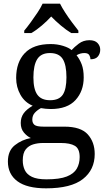

<svg xmlns="http://www.w3.org/2000/svg" viewBox="-20 -786 578 1046"><path d="M231 240Q127 240 75 201.5Q23 163 23 94Q23 35 61 5Q99 -25 148 -34Q128 -43 110.5 -63.5Q93 -84 93 -116Q93 -146 108.5 -168Q124 -190 158 -210Q115 -228 91.5 -269.5Q68 -311 68 -361Q68 -447 115 -496.5Q162 -546 256 -546Q292 -546 324 -536Q356 -526 370 -513Q384 -529 409 -548Q434 -567 467 -567Q497 -567 511.5 -551.5Q526 -536 526 -515Q526 -494 513.5 -478.5Q501 -463 473 -463Q473 -474 466.5 -485.5Q460 -497 440 -497Q417 -497 397 -485Q414 -464 425 -435.5Q436 -407 436 -364Q436 -290 391.5 -241Q347 -192 256 -192Q244 -192 228.5 -193.5Q213 -195 203 -197Q184 -187 170 -172Q156 -157 156 -134Q156 -116 167.5 -106Q179 -96 218 -96H331Q420 -96 458 -54Q496 -12 496 53Q496 139 431.5 189.5Q367 240 231 240ZM253 -240Q302 -240 322 -270Q342 -300 342 -365Q342 -433 321.5 -465Q301 -497 252 -497Q204 -497 183 -464Q162 -431 162 -364Q162 -300 183.5 -270Q205 -240 253 -240ZM233 191Q305 191 344 175.5Q383 160 398.5 132.5Q414 105 414 70Q414 24 388 8.5Q362 -7 312 -7H214Q186 -7 161 0.5Q136 8 120 28Q104 48 104 88Q104 117 115 140.5Q126 164 154 177.5Q182 191 233 191ZM112 -619Q128 -638 147 -664Q166 -690 184 -717Q202 -744 212 -766H307Q318 -744 335.5 -717Q353 -690 372.5 -664Q392 -638 407 -619V-606H368Q340 -623 311 -647.5Q282 -672 259 -696Q237 -672 208.5 -647.5Q180 -623 151 -606H112Z"/></svg>

Font: NotoSerif-Regular
Style: Regular
Weight: 400
Designer: Monotype Design Team
Foundry: Monotype Imaging Inc.
Version: Version 2.007; ttfautohint (v1.8) -l 8 -r 50 -G 200 -x 14 -D